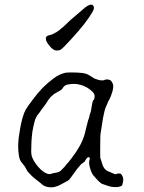

<svg xmlns="http://www.w3.org/2000/svg" viewBox="-20 -794 616 824"><path d="M177 -632Q178 -640 192 -643Q202 -645 209 -649Q222 -655 234 -664Q238 -668 243 -672Q248 -676 253 -680Q263 -690 274 -700Q283 -709 294 -718Q316 -737 335 -753Q359 -775 372 -774Q384 -773 383 -757Q381 -747 362 -719Q342 -690 316 -660Q290 -630 266 -605Q241 -578 234 -578Q230 -578 228 -578Q226 -577 223 -577Q207 -578 192 -598Q176 -617 177 -628ZM228 -400Q225 -399 222 -396Q220 -395 219 -394V-395L218 -394Q217 -393 216 -393H215L214 -392Q208 -387 202 -382Q197 -378 192 -371Q186 -364 183 -358Q180 -353 175 -346Q169 -339 163 -330L155 -319Q150 -311 144 -304Q133 -291 128 -271Q123 -251 119 -229Q116 -206 115 -185Q114 -164 114 -150Q114 -150 114 -141Q114 -137 115 -131Q116 -121 124 -106Q132 -92 143 -79Q155 -65 168 -56Q186 -45 195 -47Q202 -49 210 -51Q232 -54 239 -60Q246 -66 253 -74Q260 -80 263 -86Q273 -96 288 -116Q308 -142 323 -169Q338 -197 344 -221Q357 -273 358 -277Q362 -287 362 -289L363 -290L364 -298Q365 -300 368 -310Q370 -315 371 -322Q372 -327 373 -334Q374 -340 375 -345Q376 -351 377 -356Q379 -360 379 -363H380L381 -364Q386 -367 386 -382Q386 -392 375 -402Q366 -411 353 -418.5Q340 -426 325 -430Q311 -434 299 -434Q284 -434 269 -431Q255 -428 246 -411Q245 -411 245 -410H244Q243 -409 241 -407H240Q238 -405 236 -404Q231 -402 228 -400ZM489 8Q485 9 473 9Q461 9 447 5Q432 0 418 -5Q408 -9 381 -41Q373 -50 367 -71Q359 -96 365 -111Q368 -117 361 -119L359 -120L357 -119Q352 -115 349 -110Q345 -103 343 -100Q326 -89 322 -82Q313 -72 305 -61Q293 -44 284.5 -32.5Q276 -21 274 -20Q271 -18 237 0Q229 4 219 7Q210 10 201 10Q174 10 160 -3Q154 -9 143 -17Q132 -25 123 -33Q114 -41 106 -50Q98 -58 95 -64Q91 -72 87 -79Q83 -85 76 -93Q64 -105 61 -127Q58 -149 58 -165Q58 -180 60 -201Q63 -223 67 -246Q71 -268 77 -289Q83 -310 90 -323Q101 -341 121 -367Q140 -393 163 -417Q186 -440 212 -459Q237 -477 262 -482Q271 -483 278 -483Q286 -483 293 -483Q311 -483 331 -481Q350 -479 363 -471Q369 -467 376 -463Q385 -456 391 -455Q397 -453 403 -451Q410 -449 418 -449H419Q426 -449 432 -452L434 -453Q435 -453 439 -453H438H439Q454 -453 459 -444Q466 -434 466 -424Q466 -415 463 -403Q457 -386 456 -382Q452 -373 447 -362H446Q442 -352 437 -341Q431 -329 428 -315Q422 -289 422 -287Q413 -228 412 -223Q410 -217 410 -156V-122Q410 -114 413 -109Q414 -105 420 -87Q428 -63 451 -56Q458 -53 472 -47Q478 -45 483 -49Q493 -50 495 -49H496Q498 -49 502 -44Q506 -38 508 -32Q510 -23 508 -14Q506 -1 503 3Q500 5 489 8Z"/></svg>

Font: ToneOZ-Pinyin-Tsuipita-TC
Style: Regular
Weight: 400
Designer: ÂÆ£ÂøóÂáåJeffrey Xuan(jeffreyx@gmail.com, ToneOZ.com) ÈòøÂù§(cjkFonts)
Foundry: ToneOZ
Version: Version 0.24071